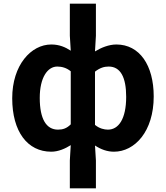

<svg xmlns="http://www.w3.org/2000/svg" viewBox="-20 -818 909 1053"><path d="M363 215H506V62L501 -20C534 2 569 14 605 14C719 14 823 -97 823 -289C823 -461 745 -574 618 -574C578 -574 535 -557 501 -536L506 -622V-798H363V-622L368 -540C339 -559 306 -574 261 -574C151 -574 47 -462 47 -279C47 -96 131 14 261 14C300 14 338 -3 368 -22L363 62ZM298 -107C234 -107 198 -165 198 -281C198 -393 241 -453 294 -453C319 -453 345 -446 368 -427V-136C346 -114 325 -107 298 -107ZM572 -107C552 -107 525 -113 501 -133V-425C528 -446 551 -453 576 -453C641 -453 672 -394 672 -287C672 -165 630 -107 572 -107Z"/></svg>

Font: Noto Sans CJK KR Bold
Style: Regular
Weight: 700
Designer: Ryoko NISHIZUKA (kana & ideographs); Paul D. Hunt (Latin, Greek & Cyrillic); Wenlong ZHANG (bopomofo); Sandoll Communica
Foundry: Adobe Systems Incorporated
Version: Version 1.004;PS 1.004;hotconv 1.0.82;makeotf.lib2.5.63406